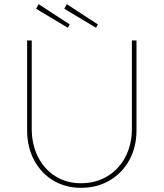

<svg xmlns="http://www.w3.org/2000/svg" viewBox="-20 -894 784 920"><path d="M110 -269V-700H132V-278Q132 -202 162 -142.5Q192 -83 245.5 -49.5Q299 -16 368 -16Q439 -16 494.5 -49.5Q550 -83 581 -142.5Q612 -202 612 -278V-700H634V-269Q634 -190 600 -127.5Q566 -65 505.5 -29.5Q445 6 368 6Q293 6 234.5 -29.5Q176 -65 143 -127.5Q110 -190 110 -269ZM288 -852 300 -874 449 -777 440 -761ZM153 -852 165 -874 314 -777 305 -761Z"/></svg>

Font: Easer Grotesk Variable
Style: Regular
Weight: 400
Designer: Boardeaser, Bonnie Shaver-Troup, Thomas Jockin
Foundry: Lexend
Version: Version 1.001;Glyphs 3.1.2 (3151)